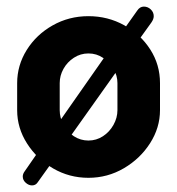

<svg xmlns="http://www.w3.org/2000/svg" viewBox="-20 -530 537 582"><path d="M248 9Q190 9 141 -19.5Q92 -48 62 -95Q32 -142 32 -196V-278Q32 -332 61 -378.5Q90 -425 139.5 -453Q189 -481 248 -481Q307 -481 356.5 -453.5Q406 -426 435.5 -380Q465 -334 465 -278V-196Q465 -143 435 -96Q405 -49 355.5 -20Q306 9 248 9ZM248 -104Q272 -104 292 -117Q312 -130 324 -151.5Q336 -173 336 -196V-278Q336 -301 324 -321Q312 -341 292.5 -354.5Q273 -368 248 -368Q224 -368 204 -355Q184 -342 172.5 -321.5Q161 -301 161 -278V-196Q161 -173 172.5 -151.5Q184 -130 204 -117Q224 -104 248 -104ZM77 32Q67 32 58 24Q49 16 49 5Q49 -3 55 -11L89 -60L362 -450L396 -498Q404 -510 416 -510Q428 -510 437 -501.5Q446 -493 446 -481Q446 -472 439 -462L406 -416L129 -26L94 23Q88 32 77 32Z"/></svg>

Font: Dosis
Style: Bold
Weight: 700
Designer: EdgarTolentino, PabloImpallari, IginoMarini
Foundry: EdgarTolentino, PabloImpallari, IginoMarini
Version: Version 3.001; ttfautohint (v1.8.2)